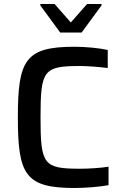

<svg xmlns="http://www.w3.org/2000/svg" viewBox="-20 -929 614 957"><path d="M181 -902 280 -767H387L486 -902V-909H414L333 -817L252 -909H181ZM352 8C406 8 477 2 521 -6V-98C483 -92 425 -88 380 -88C197 -88 182 -108 182 -344C182 -580 197 -600 380 -600C414 -600 469 -596 517 -590V-680C477 -689 408 -696 352 -696C106 -696 69 -630 69 -344C69 -58 106 8 352 8Z"/></svg>

Font: Saira UNSAM Medium
Style: Regular
Weight: 500
Designer: Hector Gatti with collaboration of the Omnibus-Type team
Foundry: Omnibus-Type
Version: Version 0.072;PS 000.072;hotconv 1.0.88;makeotf.lib2.5.64775